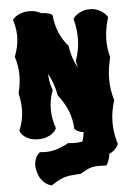

<svg xmlns="http://www.w3.org/2000/svg" viewBox="-63 -747 720 1055"><g transform="rotate(-5 297.5 -219.5)"><path d="M567.9 -630.9 565.9 -624Q549.3 -567.9 547.4 -516.1Q545.4 -464.4 559.1 -414.1L560.1 -410.2L559.1 -405.8Q543.5 -343.3 543.9 -287.1Q544.4 -231 560.1 -178.2L561 -172.9L560.1 -168.9Q542 -110.8 541.5 -53.5Q541 3.9 559.1 63L560.1 67.9L558.1 73.2Q557.6 74.2 554.9 79.1Q552.2 84 546.6 90.8Q541 97.7 531.7 105Q522.5 112.3 508.8 118.2Q507.8 130.4 505.1 140.6Q502.4 150.9 499.3 158.2Q496.1 165.5 493.7 169.9Q491.2 174.3 491.2 174.8L486.8 180.2H481Q455.6 178.7 438.5 179.2Q421.4 179.7 407.5 182.9Q393.6 186 379.6 193.1Q365.7 200.2 346.2 211.9L342.8 213.9H338.9Q335 213.9 331.5 214.4Q328.1 214.8 324.2 214.8Q302.2 215.8 284.9 218Q267.6 220.2 251.5 225.3Q235.4 230.5 219.5 238.8Q203.6 247.1 185.1 259.8L181.2 262.2H175.8Q174.8 261.7 166.5 259.3Q158.2 256.8 146.7 248.8Q135.3 240.7 123.3 225.1Q111.3 209.5 104 183.1Q96.2 156.2 98.6 136.7Q101.1 117.2 107.2 104.2Q113.3 91.3 119.9 85.2Q126.5 79.1 127 78.1L130.9 75.2L136.2 76.2Q157.2 78.1 175 76.9Q192.9 75.7 209.5 71.8Q226.1 67.9 242.2 61.5Q258.3 55.2 275.9 46.9L284.2 42L288.1 39.1L292 40Q316.4 42.5 334.7 41.7Q353 41 368.2 37.1Q372.1 24.9 374.8 12.2Q377.4 -0.5 378.9 -13.2Q368.2 -14.2 359.6 -17.1Q351.1 -20 345.2 -22.9Q339.4 -25.9 336.2 -28.6Q333 -31.2 333 -32.2L329.1 -35.2V-40Q326.7 -89.8 308.6 -135.3Q290.5 -180.7 255.9 -225.1L254.9 -227.1L253.9 -230Q248 -263.2 237.5 -292.5Q227.1 -321.8 211.9 -349.1Q212.9 -326.2 216.6 -304.7Q220.2 -283.2 228 -262.2L230 -257.8L228 -253.9Q210 -204.1 210 -153.8Q210 -103.5 227.1 -53.2L229 -47.9L227.1 -43.9Q226.6 -43 221.7 -35.4Q216.8 -27.8 205.6 -19Q194.3 -10.3 175 -3.2Q155.8 3.9 127 3.9Q98.1 3.9 79.3 -3.7Q60.5 -11.2 49.6 -20.8Q38.6 -30.3 34.2 -38.1Q29.8 -45.9 29.8 -46.9L27.8 -51.8L29.8 -56.2Q67.4 -147 42 -253.9L41 -256.8L42 -259.8Q68.8 -362.3 39.1 -455.1L38.1 -459L40 -462.9Q58.6 -511.2 60.8 -558.6Q63 -606 47.9 -654.8L45.9 -661.1L49.8 -666Q50.3 -666.5 55.7 -672.1Q61 -677.7 72 -684.3Q83 -690.9 99.6 -696Q116.2 -701.2 139.2 -701.2Q161.1 -701.2 177 -696Q192.9 -690.9 205.1 -684.1Q216.8 -684.6 226.3 -683.1Q235.8 -681.6 242.7 -679.7Q249.5 -677.7 253.4 -676Q257.3 -674.3 257.8 -673.8L264.2 -670.9L265.1 -665Q275.4 -564.5 335 -496.1L337.9 -493.2V-490.2Q343.3 -455.1 353 -425.3Q362.8 -395.5 377.9 -369.1L371.1 -399.9L370.1 -403.8L371.1 -409.2Q390.6 -464.8 392.3 -519.3Q394 -573.7 379.9 -629.9L377.9 -637.2L381.8 -643.1Q382.3 -643.6 387.7 -649.9Q393.1 -656.2 404.1 -663.6Q415 -670.9 431.6 -677Q448.2 -683.1 471.2 -683.1Q494.1 -683.1 511.2 -676.3Q528.3 -669.4 540 -660.9Q551.8 -652.3 557.6 -645Q563.5 -637.7 564 -637.2Z"/></g></svg>

Font: Hanalei Fill
Style: Regular
Weight: 400
Version: Version 1.000